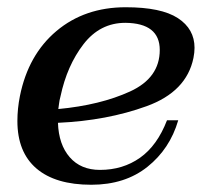

<svg xmlns="http://www.w3.org/2000/svg" viewBox="-20 -500 557 530"><path d="M140 -161Q142 -101 172.5 -66Q203 -31 256 -31Q319 -31 366.5 -64.5Q414 -98 441 -168H472Q449 -89 387 -39.5Q325 10 232 10Q133 10 80.5 -35Q28 -80 28 -166Q28 -200 35 -235Q58 -349 136 -414.5Q214 -480 327 -480Q425 -480 471 -450Q517 -420 517 -368Q517 -355 514 -340Q495 -247 385 -207Q275 -167 140 -161ZM421 -362Q421 -436 326 -437Q256 -437 210.5 -378Q165 -319 147 -234Q144 -223 143 -214Q142 -205 141 -199Q257 -210 339 -247.5Q421 -285 421 -362Z"/></svg>

Font: Taviraj Medium
Style: Italic
Weight: 500
Italic angle: -12°
Designer: Katatrad Team
Foundry: CadsonDemak
Version: Version 1.001